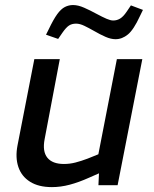

<svg xmlns="http://www.w3.org/2000/svg" viewBox="-20 -739 615 766"><path d="M187.1 7.5Q133.8 7.5 99.8 -14Q65.8 -35.4 53.2 -73Q40.6 -110.6 49.8 -158.5L117 -503.2H218.6L158 -183.6Q148.7 -135.1 168.8 -110Q189 -84.8 235 -84.8Q258.4 -84.8 281 -90.6Q303.7 -96.4 329.8 -106.3L372.4 -123.5L446.3 -503.2H547.8L449.2 0H372.7L376.3 -78.4L394 -55.9L335.6 -30.2Q294.2 -11.6 258.1 -2.1Q222 7.5 187.1 7.5ZM212 -583.7 163.6 -600.5 174.3 -622Q193.1 -661.5 208.3 -682.5Q223.6 -703.4 238.9 -711.1Q254.3 -718.9 271.5 -718.9Q291.7 -718.9 315.8 -708.2Q339.9 -697.6 364 -684.4Q389.8 -670.6 405.5 -663.9Q421.2 -657.2 431.7 -657.2Q446.5 -657.2 459.2 -664.9Q472 -672.6 485.5 -692.6L502.3 -717.5L550.3 -699.5L538.1 -674.4Q513.3 -620.5 490.3 -601.5Q467.3 -582.6 440.9 -582.6Q422.5 -582.6 401.1 -592Q379.7 -601.3 354.7 -615.8Q334.7 -627.2 316.5 -636Q298.4 -644.7 283.6 -644.7Q266.6 -644.7 255.1 -637Q243.6 -629.4 229.1 -608.6Z"/></svg>

Font: REM Medium
Style: Italic
Weight: 500
Italic angle: -11°
Designer: Octavio Pardo
Foundry: Ashler Design
Version: Version 1.005;gftools[0.9.28]